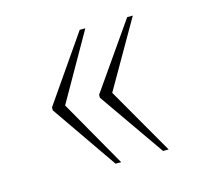

<svg xmlns="http://www.w3.org/2000/svg" viewBox="-64 -518 519 496"><g transform="rotate(-15 195.5 -270.0)"><path d="M315 -91 193 -266V-274L315 -449H330L227 -270L330 -91ZM188 -91 67 -266V-274L188 -449H203L101 -270L203 -91Z"/></g></svg>

Font: Noto Serif Display Condensed Thin
Style: Regular
Weight: 100
Width: 3
Designer: Monotype Design Team
Foundry: Monotype Imaging Inc.
Version: Version 2.009